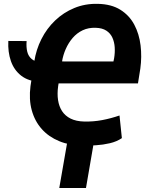

<svg xmlns="http://www.w3.org/2000/svg" viewBox="-20 -740 772 990"><path d="M22.9 -528.8 117.2 -528.3Q114.7 -497.1 120.6 -473.1Q126.5 -449.2 144.5 -434.8Q162.6 -420.4 195.8 -418L187 -317.9Q126 -320.8 89.1 -349.9Q52.2 -378.9 36.1 -425.5Q20 -472.2 22.9 -528.8ZM407.7 10.7Q339.8 10.3 285.6 -12Q231.4 -34.2 195.3 -74.7Q159.2 -115.2 143.8 -171.4Q128.4 -227.5 137.2 -295.9L156.7 -422.4Q166 -483.9 193.6 -538.6Q221.2 -593.3 264.4 -634.5Q307.6 -675.8 363.3 -698.7Q418.9 -721.7 483.9 -720.2Q554.2 -718.8 600.6 -689.7Q647 -660.6 672.4 -612.8Q697.8 -564.9 704.8 -506.1Q711.9 -447.3 703.6 -386.7L691.4 -310.1H242.2L262.2 -423.3L564.9 -422.9L568.4 -439.5Q573.2 -468.3 571.5 -495.6Q569.8 -522.9 559.6 -545.7Q549.3 -568.4 528.3 -582Q507.3 -595.7 473.6 -596.7Q436.5 -598.1 406.5 -584Q376.5 -569.8 354.7 -544.4Q333 -519 319.1 -487.5Q305.2 -456.1 299.8 -422.4L279.8 -295.4Q274.4 -256.8 279.3 -224.1Q284.2 -191.4 300 -167Q315.9 -142.6 344.2 -128.4Q372.6 -114.3 414.6 -113.3Q461.9 -112.3 507.1 -120.8Q552.2 -129.4 596.2 -144.5L608.4 -27.8Q582 -9.8 546.6 -1.5Q511.2 6.8 474.6 9Q438 11.2 407.7 10.7ZM470.2 -43 423.3 229.5H285.6L333 -43Z"/></svg>

Font: Roboto
Style: Bold Italic
Weight: 700
Italic angle: -12°
Designer: Christian Robertson
Foundry: Google
Version: Version 3.0